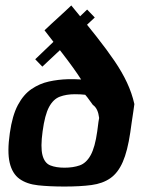

<svg xmlns="http://www.w3.org/2000/svg" viewBox="-20 -680 557 703"><path d="M109 -463 299 -645 327 -616 135 -436ZM16 -193Q25 -257 45.5 -295.5Q66 -334 95.5 -354Q125 -374 159 -381.5Q193 -389 229 -390Q243 -390 253.5 -390Q264 -390 277 -389Q265 -408 247 -433Q229 -458 208.5 -484.5Q188 -511 170.5 -533.5Q153 -556 143 -569Q153 -579 168 -592.5Q183 -606 197.5 -619.5Q212 -633 224.5 -644.5Q237 -656 241 -660Q294 -596 333 -546.5Q372 -497 399.5 -456.5Q427 -416 445 -377.5Q463 -339 472 -299Q471 -290 468 -270.5Q465 -251 462 -230.5Q459 -210 457 -195Q447 -127 429.5 -87Q412 -47 384 -27.5Q356 -8 315 -2.5Q274 3 216 3Q161 3 119.5 -1.5Q78 -6 51.5 -25Q25 -44 15.5 -84Q6 -124 16 -193ZM343 -248Q341 -265 335.5 -277Q330 -289 320 -296Q313 -305 306.5 -314.5Q300 -324 292 -333Q284 -334 274.5 -334.5Q265 -335 254 -335Q223 -335 199 -326Q175 -317 159.5 -288Q144 -259 136 -199Q128 -141 135.5 -112Q143 -83 164 -74.5Q185 -66 216 -66Q248 -66 272 -74.5Q296 -83 312 -112Q328 -141 336 -199Q337 -204 338 -214Q339 -224 340.5 -233.5Q342 -243 343 -248Z"/></svg>

Font: Genos SemiBold
Style: Italic
Weight: 600
Italic angle: -8°
Version: Version 1.010